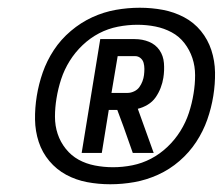

<svg xmlns="http://www.w3.org/2000/svg" viewBox="-20 -909 576 496"><path d="M265 -433Q234 -433 205 -438.5Q176 -444 151 -457.5Q126 -471 107.5 -493Q89 -515 80 -542.5Q71 -570 70.5 -600Q70 -630 75 -661Q80 -692 90.5 -722Q101 -752 119 -779.5Q137 -807 163 -829Q189 -851 218.5 -864.5Q248 -878 279 -883.5Q310 -889 341 -889Q372 -889 401 -883.5Q430 -878 455.5 -864.5Q481 -851 499 -829Q517 -807 526 -779.5Q535 -752 535.5 -722Q536 -692 531 -661Q526 -630 515.5 -600Q505 -570 487 -542.5Q469 -515 443.5 -493Q418 -471 388 -457.5Q358 -444 327 -438.5Q296 -433 265 -433ZM272 -477Q297 -477 322 -482Q347 -487 370 -499Q393 -511 412.5 -529.5Q432 -548 446 -570.5Q460 -593 468 -617.5Q476 -642 480 -667Q484 -691 484 -714.5Q484 -738 477 -759Q470 -780 456.5 -797.5Q443 -815 423.5 -825.5Q404 -836 381.5 -840.5Q359 -845 335 -845Q310 -845 284.5 -840Q259 -835 236 -823Q213 -811 193.5 -792.5Q174 -774 160 -751.5Q146 -729 138 -704.5Q130 -680 126 -655Q122 -631 122 -607.5Q122 -584 129 -563Q136 -542 150 -524.5Q164 -507 183 -496.5Q202 -486 225 -481.5Q248 -477 272 -477ZM191 -514 239 -808H328Q348 -808 365 -801Q382 -794 392 -779.5Q402 -765 403.5 -746Q405 -727 402 -708Q400 -695 395 -682Q390 -669 382 -657.5Q374 -646 361.5 -638.5Q349 -631 336 -628L377 -514H323L299 -582L283 -625H261L243 -514ZM268 -669H310Q318 -669 326.5 -673Q335 -677 340 -684Q345 -691 348 -699Q351 -707 352 -715Q353 -723 353 -731Q353 -739 351 -746.5Q349 -754 343 -759Q337 -764 329 -764H284Z"/></svg>

Font: Iosevka SS18
Style: Bold Italic
Weight: 700
Italic angle: -9°
Monospace: yes
Designer: Belleve Invis
Foundry: Belleve Invis
Version: Version 25.1.1; ttfautohint (v1.8.4)